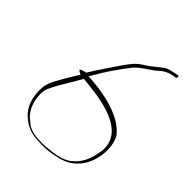

<svg xmlns="http://www.w3.org/2000/svg" viewBox="-200 -812 933 933"><g transform="rotate(45 266.0 -345.5)"><path d="M52 -173C52 -116 69 -70 103 -40C133 -13 166 7 228 7H229C278 12 328 2 366 -9C447 -34 492 -109 492 -202C492 -229 485 -259 474 -278C428 -343 319 -378 192 -387L173 -388L181 -401C212 -456 248 -508 286 -558C311 -593 349 -611 383 -637L406 -657C424 -671 447 -680 477 -683C484 -685 487 -699 476 -699C454 -694 434 -691 416 -684C400 -676 384 -661 366 -647C349 -631 319 -615 301 -601C280 -583 257 -551 240 -525C220 -495 196 -461 176 -430L152 -392C135 -389 124 -385 121 -382C116 -376 134 -369 140 -366L114 -324C104 -306 93 -289 84 -272C65 -237 52 -215 52 -173ZM68 -163C68 -184 72 -198 82 -216C86 -226 94 -240 103 -256C123 -290 146 -328 166 -363C303 -351 476 -325 476 -192C476 -182 474 -170 471 -155C462 -105 441 -65 402 -35C379 -18 344 -8 312 -4C287 -1 260 3 229 1C194 1 163 -6 141 -21V-22L119 -39C88 -64 68 -111 68 -163ZM286 -548Z"/></g></svg>

Font: Stray Cat
Style: ExLtExt
Weight: 200
Version: Version 1.0